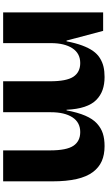

<svg xmlns="http://www.w3.org/2000/svg" viewBox="254 -954 699 1248"><g transform="rotate(90 604.0 -329.5)"><path d="M60.1 -649.9H180.2L243.2 -412.1H248Q259.3 -470.7 275.1 -513.4Q291 -556.2 310.8 -584.2Q330.6 -612.3 357.2 -628.9Q383.8 -645.5 413.1 -652.3Q442.4 -659.2 480 -659.2Q527.3 -659.2 564 -646.2Q600.6 -633.3 629.2 -605.2Q657.7 -577.1 673.8 -528.6Q689.9 -480 692.9 -412.1H696.8Q710.4 -484.9 731.4 -533.7Q752.4 -582.5 782.2 -609.6Q812 -636.7 846.9 -647.9Q881.8 -659.2 929.2 -659.2Q985.4 -659.2 1026.9 -640.9Q1068.4 -622.6 1098.1 -583Q1127.9 -543.5 1143.1 -478Q1158.2 -412.6 1158.2 -320.8V0H957V-305.2Q957 -412.1 927.2 -456.5Q897.5 -501 837.9 -501Q774.9 -501 741.9 -450Q709 -398.9 709 -311V0H507.8V-305.2Q507.8 -412.1 478.3 -456.5Q448.7 -501 389.2 -501Q326.2 -501 293 -449.7Q259.8 -398.4 259.8 -311V0H60.1Z"/></g></svg>

Font: Mayenne Sans Regular
Style: Regular
Weight: 600
Width: 6
Designer: Jérémy Landes — Studio Triple
Foundry: Jérémy Landes — Studio Triple
Version: Version 1.001;hotconv 1.0.109;makeotfexe 2.5.65596